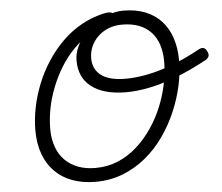

<svg xmlns="http://www.w3.org/2000/svg" viewBox="-64 -1089 1369 1182"><g transform="rotate(-5 620.0 -497.5)"><path d="M739 -1015Q817 -1015 876 -991.5Q935 -968 975 -924Q1015 -880 1035.5 -818Q1056 -756 1056 -678Q1056 -604 1038.5 -524Q1021 -444 987.5 -366Q954 -288 905 -218Q856 -148 792 -95Q728 -42 649.5 -11Q571 20 480 20Q400 20 336.5 -3.5Q273 -27 228.5 -72Q184 -117 160.5 -181.5Q137 -246 137 -328Q137 -396 151.5 -468Q166 -540 194 -610.5Q222 -681 264 -746Q306 -811 360.5 -865Q415 -919 482.5 -956.5Q550 -994 629 -1010Q656 -1014 668.5 -1008.5Q681 -1003 685 -986Q690 -967 683 -955.5Q676 -944 654 -939Q585 -925 527 -891.5Q469 -858 421.5 -809.5Q374 -761 338.5 -702.5Q303 -644 278 -580Q253 -516 241 -452Q229 -388 229 -328Q229 -267 246.5 -218Q264 -169 297.5 -135Q331 -101 378.5 -83Q426 -65 486 -65Q561 -65 625.5 -92Q690 -119 743 -166.5Q796 -214 837.5 -275Q879 -336 907 -404.5Q935 -473 949.5 -543.5Q964 -614 964 -679Q964 -738 949 -784.5Q934 -831 903.5 -863.5Q873 -896 828.5 -913Q784 -930 724 -930Q679 -930 641.5 -915Q604 -900 576.5 -874Q549 -848 533.5 -813.5Q518 -779 518 -739Q518 -707 530 -680.5Q542 -654 566.5 -635Q591 -616 629 -606Q667 -596 720 -596Q782 -596 855.5 -610.5Q929 -625 1012.5 -657Q1096 -689 1185 -738Q1201 -746 1213.5 -742Q1226 -738 1234 -720Q1243 -703 1239 -690.5Q1235 -678 1219 -668Q1116 -612 1026 -578Q936 -544 859 -528.5Q782 -513 717 -513Q645 -513 591 -528Q537 -543 500 -572Q463 -601 445 -641.5Q427 -682 427 -734Q427 -775 445 -815.5Q463 -856 494.5 -892Q526 -928 566.5 -955.5Q607 -983 651.5 -999Q696 -1015 739 -1015Z"/></g></svg>

Font: Playwrite MX
Style: Regular
Weight: 400
Designer: Veronika Burian, José Scaglione
Foundry: TypeTogether
Version: Version 1.002